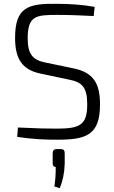

<svg xmlns="http://www.w3.org/2000/svg" viewBox="-20 -721 599 1006"><path d="M341 -304C409 -291 437 -265 437 -175C437 -65 398 -48 282 -47C219 -47 177 -48 74 -53L70 -4C160 10 231 11 280 11C432 11 504 -13 504 -174C504 -285 469 -342 364 -363L220 -393C153 -406 125 -435 125 -520C125 -639 170 -643 280 -643C343 -643 412 -640 471 -637L476 -685C410 -697 341 -701 277 -701C128 -703 59 -684 59 -522C59 -414 95 -355 194 -335ZM279 60C263 60 257 66 256 82V135C256 147 262 154 272 154C272 197 270 221 265 256L293 265C309 227 318 182 319 138V82C319 66 313 60 297 60Z"/></svg>

Font: SnT
Style: Regular
Weight: 300
Designer: Natanael Gama
Version: Version 1.001;PS 001.001;hotconv 1.0.70;makeotf.lib2.5.58329